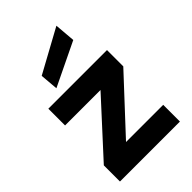

<svg xmlns="http://www.w3.org/2000/svg" viewBox="-225 -851 942 942"><g transform="rotate(-45 245.5 -380.5)"><path d="M32 0V-112L282 -385H36V-501H443V-388L190 -116H448V0ZM135 -544 127 -638 352 -761 361 -653Z"/></g></svg>

Font: DM Sans 18pt ExtraBold
Style: Regular
Weight: 800
Designer: Colophon Foundry, Jonny Pinhorn
Foundry: Colophon Foundry
Version: Version 4.004;gftools[0.9.30]